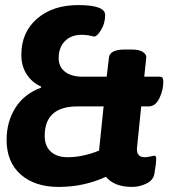

<svg xmlns="http://www.w3.org/2000/svg" viewBox="-20 -728 664 756"><path d="M288 -708Q394 -708 394 -669Q394 -636 378 -610Q362 -584 350 -584L333 -588Q316 -591 302 -591Q260 -591 235.5 -566Q211 -541 211 -499Q211 -465 236 -445.5Q261 -426 306 -426H400L409 -501Q412 -533 472 -533H499Q527 -533 541.5 -524Q556 -515 556 -502L548 -426H607Q617 -426 620 -421.5Q623 -417 623 -406Q623 -373 607.5 -341Q592 -309 565 -309H536Q519 -145 519 -142Q519 -109 549 -109Q560 -109 573 -112Q586 -115 587 -115Q595 -115 595 -104Q595 -85 588 -44Q584 -19 557 -5.5Q530 8 500 8Q430 8 397 -32Q311 8 211 8Q117 8 61.5 -41Q6 -90 6 -177Q6 -249 41 -304Q76 -359 142 -383V-387Q106 -403 85 -435.5Q64 -468 64 -512Q64 -601 126 -654.5Q188 -708 288 -708ZM388 -309H285Q156 -309 156 -193Q156 -153 180 -131Q204 -109 246 -109Q306 -109 370 -135Z"/></svg>

Font: Asap
Style: Bold Italic
Weight: 700
Italic angle: -6°
Designer: Pablo Cosgaya
Foundry: Pablo Cosgaya
Version: Version 1.007;PS 001.007;hotconv 1.0.70;makeotf.lib2.5.58329